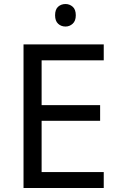

<svg xmlns="http://www.w3.org/2000/svg" viewBox="-20 -935 596 955"><path d="M496 0H97V-714H496V-635H187V-412H478V-334H187V-79H496ZM306 -915Q326 -915 341.5 -901.5Q357 -888 357 -859Q357 -831 341.5 -817Q326 -803 306 -803Q284 -803 269 -817Q254 -831 254 -859Q254 -888 269 -901.5Q284 -915 306 -915Z"/></svg>

Font: Noto Sans Hebrew Droid SemiBold
Style: Regular
Weight: 600
Designer: Monotype Design Team
Foundry: Monotype Imaging Inc.
Version: Version 1.100; ttfautohint (v1.8.4.7-5d5b)